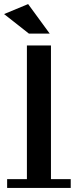

<svg xmlns="http://www.w3.org/2000/svg" viewBox="-35 -922 367 942"><path d="M97 -43V-699H215V-43H312V0H0V-43ZM209 -757H107L-15 -853L103 -902Z"/></svg>

Font: Montserrat Subrayada
Style: Regular
Weight: 400
Designer: Julieta Ulanovsky
Foundry: Julieta Ulanovsky
Version: Version 2.001